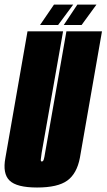

<svg xmlns="http://www.w3.org/2000/svg" viewBox="-44 -811 463 834"><path d="M117 3.5Q207 3.5 248.5 -26.8Q290 -57 303 -125.5L399 -675H244.5L152 -147.5Q149 -127.5 146.2 -118.5Q143.5 -109.5 137.5 -109.5Q132.5 -109.5 133.2 -118.5Q134 -127.5 137 -147.5L230 -675H75.5L-20.5 -125.5Q-33.5 -57 -2.5 -26.8Q28.5 3.5 117 3.5ZM130 -702.5H208.5L274 -791H190.5ZM233 -702.5H310.5L375 -791H292Z"/></svg>

Font: Anybody UltraCondensed ExtraBold
Style: Italic
Weight: 800
Width: 1
Italic angle: -10°
Version: Version 1.113;gftools[0.9.25]